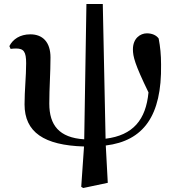

<svg xmlns="http://www.w3.org/2000/svg" viewBox="-20 -718 877 962"><path d="M397 224 520 198 510 11C699 -12 791 -138 787 -394C787 -444 783 -483 775 -525C763 -542 741 -551 716 -551C683 -551 646 -526 646 -471C646 -435 655 -397 724 -255C711 -118 647 -40 509 -23L495 -698H413L402 -20C276 -28 227 -91 227 -199C227 -278 233 -352 233 -430C233 -507 194 -546 132 -546C80 -546 44 -521 27 -487L33 -473C42 -474 50 -475 60 -475C99 -475 111 -459 111 -401C111 -336 103 -265 103 -195C103 -56 200 10 401 16L387 218Z"/></svg>

Font: Noto Serif JP
Style: Bold
Weight: 700
Designer: Ryoko NISHIZUKA 西塚涼子 (kana & ideographs); Frank Grießhammer (Latin, Greek & Cyrillic); Wenlong ZHANG 张文龙 (bopomofo); San
Foundry: Adobe
Version: Version 2.001;hotconv 1.1.0;makeotfexe 2.6.0